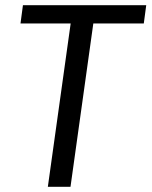

<svg xmlns="http://www.w3.org/2000/svg" viewBox="-20 -720 584 740"><path d="M543.6 -700 534.2 -629.5H297.1L345.6 -672.1L251.7 0H164.4L258.3 -672.1L294 -629.5H59L68.4 -700Z"/></svg>

Font: Pathway Extreme 8pt Thin 12pt
Style: Italic
Weight: 100
Italic angle: -8°
Version: Version 1.001;gftools[0.9.26]